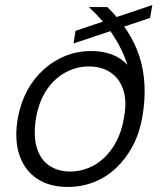

<svg xmlns="http://www.w3.org/2000/svg" viewBox="-20 -728 634 760"><path d="M248 12Q175 12 125.5 -21.5Q76 -55 56 -117Q36 -179 51 -263Q62 -322 88 -370Q114 -418 153 -453Q192 -488 239.5 -507Q287 -526 341 -526Q386 -526 422.5 -512.5Q459 -499 484 -471Q475 -501 461 -530Q447 -559 428.5 -587.5Q410 -616 386 -644Q362 -672 332 -700H405Q450 -656 482 -607.5Q514 -559 531.5 -505.5Q549 -452 552 -391.5Q555 -331 543 -263Q532 -200 505 -149.5Q478 -99 439 -62.5Q400 -26 351.5 -7Q303 12 248 12ZM258 -49Q294 -49 328.5 -62.5Q363 -76 391.5 -102.5Q420 -129 441 -169Q462 -209 471 -263Q483 -329 467.5 -374Q452 -419 416.5 -442Q381 -465 331 -465Q284 -465 240.5 -442Q197 -419 166 -374Q135 -329 123 -263Q111 -192 125.5 -144Q140 -96 175 -72.5Q210 -49 258 -49ZM271 -556 279 -606 583 -708 574 -657Z"/></svg>

Font: DM Sans 9pt Light
Style: Italic
Weight: 300
Italic angle: -10°
Version: Version 4.004;gftools[0.9.30]